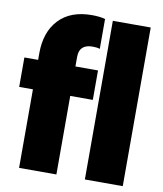

<svg xmlns="http://www.w3.org/2000/svg" viewBox="-89 -891 820 963"><g transform="rotate(10 320.5 -409.0)"><path d="M74 0V-400H4V-550H74V-584Q74 -692 133.2 -755Q192.5 -818 301 -818Q319 -818 337.2 -816.2Q355.5 -814.5 369 -810V-658Q360 -661 351 -662Q342 -663 332 -663Q264 -663 264 -599V-550H379V-400H264V0ZM409 0V-808H602V0Z"/></g></svg>

Font: Encode Sans Condensed Black
Style: Regular
Weight: 900
Width: 3
Designer: Multiple Designers
Foundry: Impallari Type
Version: Version 3.000; ttfautohint (v1.8.3) -l 8 -r 50 -G 200 -x 14 